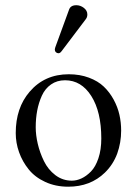

<svg xmlns="http://www.w3.org/2000/svg" viewBox="-20 -702 522 732"><path d="M271 -682.1Q286.6 -682.1 299.8 -671.9Q313 -661.6 313 -647Q313 -636.2 307.1 -628.9L214.8 -506.8Q209 -499 203.1 -499Q197.3 -499 193.1 -502.9Q189 -506.8 189 -512.2Q189 -516.1 190.9 -522L243.2 -665Q249 -682.1 271 -682.1ZM40 -194.8Q40 -290.5 92.8 -352.1Q149.9 -418.9 242.2 -418.9Q284.2 -418.9 318.8 -406Q353.5 -393.1 375.7 -371.8Q397.9 -350.6 413.3 -322.3Q428.7 -293.9 435.3 -264.4Q441.9 -234.9 441.9 -204.1Q441.9 -158.2 426.8 -116.2Q411.1 -74.2 379.9 -43.9Q324.7 9.8 240.2 9.8Q191.9 9.8 152.6 -8.3Q113.3 -26.4 89.4 -56.2Q65.4 -85.9 52.7 -121.6Q40 -157.2 40 -194.8ZM228 -396Q197.3 -396 174.6 -380.1Q151.9 -364.3 139.6 -337.2Q127.4 -310.1 121.8 -280.3Q116.2 -250.5 116.2 -216.8Q116.2 -187 124 -153.6Q131.8 -120.1 147.5 -87.9Q163.1 -55.7 190.9 -34.4Q218.8 -13.2 253.9 -13.2Q272 -13.2 290.5 -21.7Q309.1 -30.3 326.7 -48.1Q344.2 -65.9 355.2 -98.6Q366.2 -131.3 366.2 -173.8Q366.2 -275.9 328.1 -335.9Q290 -396 228 -396Z"/></svg>

Font: Linux Libertine Display G
Style: Regular
Weight: 400
Designer: Philipp H. Poll
Foundry: Philipp H. Poll
Version: Version 5.0.9